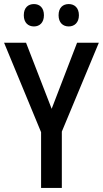

<svg xmlns="http://www.w3.org/2000/svg" viewBox="-20 -924 506 944"><path d="M97 -849C97 -812 119 -794 147 -794C175 -794 196 -813 196 -849C196 -886 175 -904 147 -904C119 -904 97 -887 97 -849ZM268 -849C268 -813 289 -794 318 -794C346 -794 368 -813 368 -849C368 -886 346 -904 318 -904C290 -904 268 -887 268 -849ZM234 -389 108 -714H0L182 -274V0H284V-277L466 -714H359Z"/></svg>

Font: Noto Sans Gurmukhi UI Condensed Medium
Style: Regular
Weight: 500
Width: 3
Designer: Jelle Bosma - Monotype Design Team
Foundry: Monotype Imaging Inc.
Version: Version 2.004